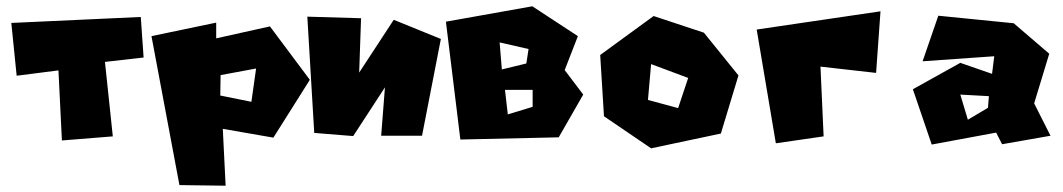

<svg xmlns="http://www.w3.org/2000/svg" viewBox="-20 -472 3383 611"><path d="M16 -399 33 -231 166 -248 177 -25 339 -38 314 -275 437 -289 428 -418Z M780 -148 681 -168 682 -233 795 -254ZM462 -357 551 117 698 119 689 -62 850 -34 966 -218 839 -388 668 -350V-400Z M958 -419 980 -49 1104 -39 1205 -194 1193 -40H1323L1383 -348L1233 -409L1123 -241L1129 -414Z M1596 -108 1587 -186H1675V-132ZM1577 -251 1570 -337 1662 -316 1655 -270ZM1399 -403 1445 -28 1758 -35 1836 -171 1777 -249 1819 -357 1674 -452Z M2138 -128 2042 -154 2052 -268 2170 -224ZM1890 -297 1902 -102 2052 0 2274 -47 2330 -232 2220 -368 2060 -421Z M2388 -378 2449 -16 2601 -38 2591 -260 2768 -240 2782 -436Z M3060 -91 3036 -171 3127 -166 3124 -129ZM2916 -277 3144 -293 3137 -237 3036 -272 2885 -188 2945 -12 3150 -50 3169 -13 3323 -40 3271 -143 3319 -301 3206 -398 2966 -422Z"/></svg>

Font: Super Mario
Style: Regular
Weight: 400
Version: Version 1.0